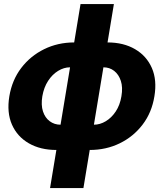

<svg xmlns="http://www.w3.org/2000/svg" viewBox="-20 -748 829 972"><path d="M265.1 11.2Q184.6 11.2 126 -22.5Q67.4 -56.2 40.5 -117.2Q13.7 -178.2 27.3 -260.7Q41 -342.8 87.4 -403.8Q133.8 -464.8 203.4 -499Q272.9 -533.2 355.5 -533.2H524.4Q605.5 -533.2 663.8 -499Q722.2 -464.8 748.8 -403.8Q775.4 -342.8 761.7 -260.7Q748.5 -178.2 701.9 -117.2Q655.3 -56.2 586.2 -22.5Q517.1 11.2 434.1 11.2ZM286.1 -116.7H455.1Q486.3 -116.7 515.6 -134.3Q544.9 -151.9 566.2 -184.1Q587.4 -216.3 594.7 -260.7Q602.5 -305.7 591.8 -338.4Q581.1 -371.1 557.9 -389.2Q534.7 -407.2 503.4 -407.2H334.5Q303.7 -407.2 274.2 -389.2Q244.6 -371.1 223.4 -338.4Q202.1 -305.7 194.3 -260.7Q187 -216.3 197.5 -184.1Q208 -151.9 231.7 -134.3Q255.4 -116.7 286.1 -116.7ZM233.4 204.1 387.7 -727.5H556.6L402.3 204.1Z"/></svg>

Font: Inter 28pt ExtraBold
Style: Italic
Weight: 800
Italic angle: -9.3988°
Designer: Rasmus Andersson
Foundry: rsms
Version: Version 4.001;git-66647c0bb